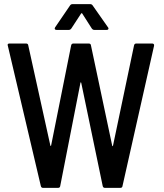

<svg xmlns="http://www.w3.org/2000/svg" viewBox="-20 -911 795 931"><path d="M641 -700H718Q723 -700 725.5 -697Q728 -694 727 -689L574 -9Q573 0 563 0H489Q480 0 478 -9L374 -509Q373 -512 372 -512Q371 -512 370 -509L272 -9Q271 0 261 0H189Q180 0 178 -9L18 -689L17 -693Q17 -700 26 -700H106Q116 -700 117 -691L224 -206Q225 -203 226 -203Q227 -203 228 -206L325 -691Q327 -700 336 -700H410Q420 -700 421 -691L524 -205Q525 -202 526 -202Q527 -202 528 -205L630 -691Q632 -700 641 -700ZM332 -891H417Q425 -891 429 -885L504 -778Q506 -776 506 -773Q506 -766 497 -766H437Q430 -766 425 -773L379 -845Q378 -847 376 -847Q374 -847 373 -845L326 -773Q321 -766 314 -766H254Q248 -766 246 -769.5Q244 -773 247 -778L320 -885Q324 -891 332 -891Z"/></svg>

Font: Barlow Semi Condensed Medium
Style: Regular
Weight: 500
Width: 4
Designer: Jeremy Tribby
Foundry: Tribby Type
Version: Version 1.422; ttfautohint (v1.8)